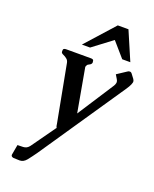

<svg xmlns="http://www.w3.org/2000/svg" viewBox="-179 -812 958 1197"><g transform="rotate(20 300.5 -214.0)"><path d="M220.2 -525.4 389.6 -714.4H460.4L541.5 -525.4H487.8L403.3 -622.6L274.4 -525.4ZM119.6 -455.6Q121.6 -464.4 140.6 -464.4H300.8Q318.4 -464.8 320.3 -455.1Q322.3 -445.3 321.8 -441.9Q319.3 -430.7 307.1 -425.3Q294.9 -419.9 292.5 -414.1Q289.1 -408.2 288.1 -404.8Q287.1 -400.9 288.6 -396L339.4 -111.8L495.6 -353Q501.5 -361.8 503.9 -373Q506.3 -384.3 498 -397.9L482.4 -423.8L542.5 -463.4Q549.8 -469.7 558.6 -469.7Q567.4 -469.7 573.2 -461.9L594.2 -434.1Q600.1 -425.8 600.6 -417Q600.6 -414.1 599.6 -410.6Q596.7 -398.4 586.9 -381.3Q577.1 -364.3 554.7 -332.5L189.5 205.6Q167 237.3 147.5 261.7Q127.9 286.1 102.5 286.1L61 284.7Q44.9 281.7 44.9 270Q44.9 268.1 45.4 265.6L57.1 200.7L94.7 199.7Q119.6 198.7 135.3 177.2L248 19Q250 19 250 18.1Q250.5 16.6 248.5 14.2Q245.6 8.8 244.6 2Q243.7 -4.9 243.2 -7.3L171.4 -387.7Q168 -403.3 157.7 -411.1Q147.5 -419.9 133.8 -425.8Q120.1 -431.6 119.1 -439.5Q118.2 -447.3 119.6 -455.6Z"/></g></svg>

Font: Caudex
Style: Bold
Weight: 700
Italic angle: -13°
Version: Version 1.04